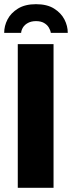

<svg xmlns="http://www.w3.org/2000/svg" viewBox="-20 -898 344 918"><path d="M65 0V-687H236V0ZM0 -741Q0 -774 16 -805Q32 -836 66 -857Q100 -878 152 -878Q205 -878 238.5 -857Q272 -836 288 -805Q304 -774 304 -741H223Q221 -754 213 -767Q205 -780 190 -788.5Q175 -797 152 -797Q130 -797 114 -788.5Q98 -780 90 -767Q82 -754 81 -741Z"/></svg>

Font: Archivo SemiCondensed ExtraBold
Style: Regular
Weight: 800
Width: 4
Designer: Hector Gatti
Foundry: Omnibus-Type
Version: Version 2.001